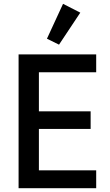

<svg xmlns="http://www.w3.org/2000/svg" viewBox="-20 -982 576 1002"><path d="M77 0V-698H482V-605H183V-401H453V-309H183V-93H482V0ZM288 -749 225 -780 309 -962 399 -916Z"/></svg>

Font: IBM Plex Sans Cond Medm
Style: Regular
Weight: 500
Width: 3
Designer: Mike Abbink, Paul van der Laan, Pieter van Rosmalen
Foundry: Bold Monday
Version: Version 1.3